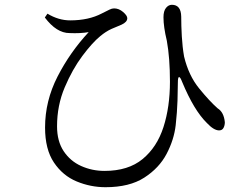

<svg xmlns="http://www.w3.org/2000/svg" viewBox="-20 -743 1040 801"><path d="M270 -605Q216 -605 167 -670L178 -686Q224 -658 273 -658Q350 -658 405 -687Q427 -698 437 -703Q447 -708 456 -708Q476 -708 493.5 -693Q511 -678 511 -667Q511 -651 487 -640Q469 -633 445.5 -622.5Q422 -612 398 -592Q365 -565 323.5 -509.5Q282 -454 250 -378.5Q218 -303 218 -216Q218 -154 245.5 -112.5Q273 -71 318.5 -50.5Q364 -30 416 -30Q515 -30 575 -79.5Q635 -129 662 -213Q689 -297 689 -402Q689 -501 676 -573Q662 -631 662 -671Q662 -697 672.5 -710Q683 -723 697 -723Q735 -723 736 -674Q736 -636 738.5 -591.5Q741 -547 748 -507Q767 -428 810.5 -374.5Q854 -321 888 -291Q914 -275 918 -233Q918 -220 912.5 -209.5Q907 -199 894 -199Q872 -199 843 -230Q789 -283 740 -401Q732 -422 727 -421.5Q722 -421 722 -398Q722 -370 720.5 -323Q719 -276 713 -221Q706 -160 675 -101Q644 -42 582 -2Q520 38 420 38Q358 38 300 14Q242 -10 205 -65Q168 -120 168 -211Q168 -322 220 -423.5Q272 -525 350 -609Q315 -603 270 -605Z"/></svg>

Font: Han-Nom Khai
Style: Regular
Weight: 400
Version: Version 1.200;June 22, 2023;FontCreator 14.0.0.2814 64-bit